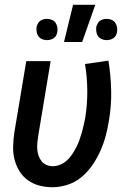

<svg xmlns="http://www.w3.org/2000/svg" viewBox="-20 -776 540 804"><path d="M200 8Q171 8 144.5 1Q118 -6 96.5 -21.5Q75 -37 61 -60Q47 -83 40.5 -109.5Q34 -136 35 -164.5Q36 -193 40 -221L90 -520H192L140 -207Q138 -193 136.5 -179Q135 -165 136 -151Q137 -137 141.5 -124Q146 -111 154 -101Q162 -91 174.5 -85.5Q187 -80 201 -80Q217 -80 232.5 -86.5Q248 -93 260.5 -104.5Q273 -116 282.5 -130.5Q292 -145 299.5 -159.5Q307 -174 312.5 -189.5Q318 -205 322.5 -220.5Q327 -236 330.5 -252Q334 -268 337 -283Q346 -340 345.5 -397Q345 -454 336 -508L434 -522Q444 -461 445.5 -397.5Q447 -334 436 -270Q431 -238 422.5 -206.5Q414 -175 400.5 -144.5Q387 -114 367.5 -85.5Q348 -57 322 -35Q296 -13 263.5 -2.5Q231 8 200 8ZM248 -600 286 -756H379L324 -600ZM426 -608Q416 -608 406.5 -612Q397 -616 391 -624Q385 -632 383.5 -642.5Q382 -653 383 -663Q385 -670 388.5 -677Q392 -684 398 -688.5Q404 -693 411.5 -695Q419 -697 427 -697Q437 -697 447 -693Q457 -689 462.5 -681Q468 -673 470 -662.5Q472 -652 470 -642Q469 -635 465.5 -628Q462 -621 455.5 -616.5Q449 -612 441.5 -610Q434 -608 426 -608ZM176 -608Q166 -608 156.5 -612Q147 -616 141 -624Q135 -632 133.5 -642.5Q132 -653 133 -663Q135 -670 138.5 -677Q142 -684 148 -688.5Q154 -693 161.5 -695Q169 -697 177 -697Q187 -697 197 -693Q207 -689 212.5 -681Q218 -673 220 -662.5Q222 -652 220 -642Q219 -635 215.5 -628Q212 -621 205.5 -616.5Q199 -612 191.5 -610Q184 -608 176 -608Z"/></svg>

Font: Iosevka Curly Semibold
Style: Italic
Weight: 600
Italic angle: -9°
Monospace: yes
Designer: Belleve Invis
Foundry: Belleve Invis
Version: Version 22.1.2; ttfautohint (v1.8.4)